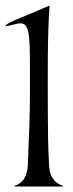

<svg xmlns="http://www.w3.org/2000/svg" viewBox="-22 -678 266 698"><path d="M158.2 -657.7Q155.3 -617.2 153.8 -571Q152.3 -524.9 151.9 -475.6Q151.4 -426.3 151.6 -374.3Q151.9 -322.3 151.9 -270.5Q151.9 -220.2 152.8 -170.9Q153.8 -121.6 156.7 -72.8Q158.2 -46.4 170.2 -28.6Q182.1 -10.7 207 -2.4V0H30.8V-2.4Q55.7 -10.7 66.4 -29.8Q77.1 -48.8 79.1 -74.7Q82.5 -153.3 84.7 -220.7Q86.9 -288.1 86.9 -352.1Q86.9 -424.3 86.7 -471.2Q86.4 -518.1 83.3 -545.2Q80.1 -572.3 72.8 -582.8Q65.4 -593.3 51.8 -593.3Q47.4 -593.3 39.8 -591.6Q32.2 -589.8 24.4 -588.1Q16.6 -586.4 10 -584.7Q3.4 -583 1 -583Q-2 -583 -2 -584.5Q-2 -586.9 6.8 -592Q15.6 -597.2 30.8 -604Z"/></svg>

Font: Smythe
Style: Regular
Weight: 400
Version: Version 1.000